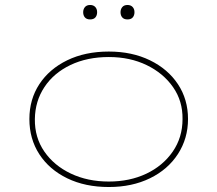

<svg xmlns="http://www.w3.org/2000/svg" viewBox="-20 -741 873 771"><path d="M417 10Q322 10 250 -25Q178 -60 138 -121.5Q98 -183 98 -263Q98 -342 138 -403Q178 -464 250 -499Q322 -534 417 -534Q510 -534 582 -499Q654 -464 694.5 -403Q735 -342 735 -263Q735 -185 694.5 -122.5Q654 -60 582 -25Q510 10 417 10ZM417 -12Q501 -12 567.5 -43.5Q634 -75 673.5 -132Q713 -189 713 -263Q714 -335 675 -391Q636 -447 569 -479.5Q502 -512 417 -512Q330 -512 263 -480Q196 -448 158.5 -391.5Q121 -335 120 -263Q119 -189 158 -132.5Q197 -76 264.5 -44Q332 -12 417 -12ZM492 -663Q478 -663 471 -671Q464 -679 464 -692Q464 -704 471 -712.5Q478 -721 492 -721Q505 -721 512.5 -713Q520 -705 520 -692Q520 -679 513 -671Q506 -663 492 -663ZM342 -663Q328 -663 321 -671Q314 -679 314 -692Q314 -704 321 -712.5Q328 -721 342 -721Q355 -721 362.5 -713Q370 -705 370 -692Q370 -679 363 -671Q356 -663 342 -663Z"/></svg>

Font: Lexend Mega Thin
Style: Regular
Weight: 250
Version: Version 1.007